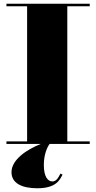

<svg xmlns="http://www.w3.org/2000/svg" viewBox="-20 -770 514 1027"><path d="M14.5 -13.5V0H198C120 31 41.5 85.5 41.5 151C41.5 211 98.5 237 179.5 237C280.5 237 300 192 314.5 164L303.5 158.5C290.5 183.5 280 200.5 260 200.5C236 200.5 214.5 175.5 214.5 112.5C214.5 55 233 16 245.5 0H460V-13.5H340V-736.5H460V-750H14.5V-736.5H125V-13.5Z"/></svg>

Font: Bodoni* 16pt Fatface
Style: Regular
Weight: 900
Version: Version 2.3